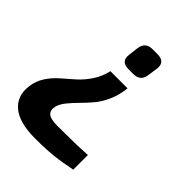

<svg xmlns="http://www.w3.org/2000/svg" viewBox="-223 -620 935 935"><g transform="rotate(45 244.0 -153.0)"><path d="M279 -509H311Q369 -509 360 -454L353 -406Q347 -357 297 -357H265Q209 -357 217 -411L223 -460Q229 -509 279 -509ZM209 -288H327Q322 -238 303 -195.5Q284 -153 259.5 -124.5Q235 -96 211 -72Q187 -48 167.5 -24Q148 0 142 21Q134 53 150.5 68Q167 83 215 83Q344 83 420 78V179Q412 180 389.5 184.5Q367 189 360 190Q353 191 334 194Q315 197 302.5 198Q290 199 270 200.5Q250 202 228 202.5Q206 203 180 203Q72 203 21.5 160.5Q-29 118 -19 43Q-14 3 8 -30.5Q30 -64 59.5 -89.5Q89 -115 119 -141.5Q149 -168 174 -205.5Q199 -243 209 -288Z"/></g></svg>

Font: Ezarion
Style: Bold Italic
Weight: 700
Italic angle: -8°
Designer: Natanael Gama
Version: Version 1.001;PS 001.001;hotconv 1.0.70;makeotf.lib2.5.58329